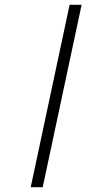

<svg xmlns="http://www.w3.org/2000/svg" viewBox="-20 -780 420 800"><path d="M108 0 270 -760H320L158 0Z"/></svg>

Font: Noto Serif SemiCondensed Light
Style: Italic
Weight: 300
Width: 4
Italic angle: -12°
Designer: Monotype Design Team
Foundry: Monotype Imaging Inc.
Version: Version 2.013; ttfautohint (v1.8.4.7-5d5b)